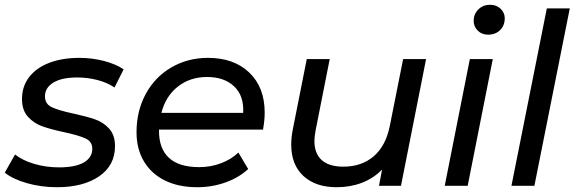

<svg xmlns="http://www.w3.org/2000/svg" viewBox="-32 -777 2403 803"><path d="M-12 -55 31 -131Q62 -106 111.5 -91.5Q161 -77 215 -77Q283 -77 318.5 -97.5Q354 -118 354 -155Q354 -185 325.5 -198Q297 -211 237 -224Q181 -236 145.5 -248.5Q110 -261 85 -288.5Q60 -316 60 -363Q60 -415 89.5 -454Q119 -493 173.5 -514Q228 -535 300 -535Q353 -535 403 -522Q453 -509 485 -487L447 -411Q416 -432 375 -442.5Q334 -453 291 -453Q226 -453 191 -431.5Q156 -410 156 -374Q156 -342 185 -328.5Q214 -315 275 -302Q330 -290 365 -278Q400 -266 424.5 -239Q449 -212 449 -166Q449 -85 382.5 -39.5Q316 6 206 6Q140 6 80.5 -11Q21 -28 -12 -55Z M633 -235V-229Q633 -155 675 -116.5Q717 -78 801 -78Q850 -78 893 -94.5Q936 -111 965 -139L1006 -70Q967 -34 911 -14Q855 6 793 6Q715 6 658 -22Q601 -50 570 -102Q539 -154 539 -224Q539 -313 577.5 -384Q616 -455 684.5 -495Q753 -535 838 -535Q946 -535 1010.5 -473.5Q1075 -412 1075 -306Q1075 -274 1068 -235ZM643 -305H985Q989 -376 947.5 -415.5Q906 -455 834 -455Q763 -455 712 -415Q661 -375 643 -305Z M1750 -530 1645 0H1553L1566 -68Q1530 -31 1481.5 -12.5Q1433 6 1376 6Q1288 6 1237 -41Q1186 -88 1186 -172Q1186 -200 1192 -233L1251 -530H1347L1288 -232Q1283 -205 1283 -187Q1283 -135 1313.5 -107.5Q1344 -80 1404 -80Q1480 -80 1530.5 -123Q1581 -166 1598 -249L1654 -530Z M1933 -530H2029L1924 0H1828ZM1949 -690Q1949 -718 1968.5 -737.5Q1988 -757 2018 -757Q2044 -757 2061.5 -740.5Q2079 -724 2079 -701Q2079 -670 2059.5 -651Q2040 -632 2009 -632Q1983 -632 1966 -649Q1949 -666 1949 -690Z M2255 -742H2351L2203 0H2107Z"/></svg>

Font: Idrija
Style: Italic
Weight: 500
Italic angle: -11.3°
Designer: Julieta Ulanovsky
Foundry: Julieta Ulanovsky
Version: Version 7.200